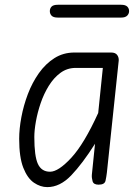

<svg xmlns="http://www.w3.org/2000/svg" viewBox="-20 -756 571 786"><path d="M173.5 10Q145.5 10 119 -8Q92.5 -26 75.5 -69Q58.5 -112 58.5 -187.5Q58.5 -228.5 67.5 -276.5Q76.5 -324.5 94.2 -371.2Q112 -418 139.2 -456.5Q166.5 -495 202.8 -518Q239 -541 285 -541H435Q452.5 -541 459.8 -530.8Q467 -520.5 466 -508L417.5 -49Q415.5 -32.5 412 -16.2Q408.5 0 383.5 0Q363 0 359 -14Q355 -28 356 -40.5L369 -167.5Q317.5 -86 271.5 -38Q225.5 10 173.5 10ZM185 -53Q219 -53 271.8 -110Q324.5 -167 382 -293.5L401 -478H290Q255 -478 227.5 -457.8Q200 -437.5 179.8 -404.8Q159.5 -372 146.5 -333.8Q133.5 -295.5 127 -259Q120.5 -222.5 120.5 -195Q120.5 -116.5 135.2 -84.8Q150 -53 185 -53ZM217 -684Q198.5 -684 191.2 -691.8Q184 -699.5 184 -710.5Q184 -721.5 191.2 -729Q198.5 -736.5 217 -736.5H475.5Q493.5 -736.5 501 -729Q508.5 -721.5 508.5 -710.5Q508.5 -700 500.8 -692Q493 -684 475.5 -684Z"/></svg>

Font: Edu NSW ACT Cursive
Style: Regular
Weight: 400
Designer: Tina and Corey Anderson, Eben Sorkin, Mirko Velimirovic
Foundry: Sorkin Type Co.
Version: Version 2.000